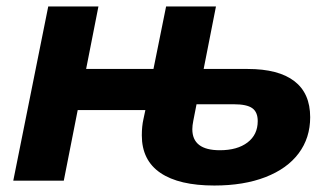

<svg xmlns="http://www.w3.org/2000/svg" viewBox="-20 -558 1016 593"><path d="M938 -196Q938 -132 902.5 -84.5Q867 -37 800 -11Q733 15 642 15Q533 15 475.5 -24Q418 -63 418 -140Q418 -168 423 -190L429 -218H220L177 0H21L129 -538H284L246 -345H454L493 -538H647L609 -345H745Q840 -345 889 -307.5Q938 -270 938 -196ZM776 -184Q776 -212 759 -224Q742 -236 702 -236H587L577 -185Q574 -170 574 -159Q574 -94 659 -94Q713 -94 744.5 -118Q776 -142 776 -184Z"/></svg>

Font: Montserrat Alternates
Style: Bold Italic
Weight: 700
Italic angle: -11.3°
Designer: Julieta Ulanovsky
Foundry: Julieta Ulanovsky
Version: Version 7.200